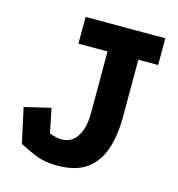

<svg xmlns="http://www.w3.org/2000/svg" viewBox="-94 -672 722 777"><g transform="rotate(15 266.5 -283.5)"><path d="M421 -240Q421 -159 401 -100.5Q381 -42 336 -10Q291 22 214 22Q161 22 123.5 6.5Q86 -9 54 -26L22 -172L132 -198L153 -96Q167 -91 179.5 -88Q192 -85 203 -85Q247 -85 269.5 -122Q292 -159 292 -217V-477H170V-589H504V-477H421Z"/></g></svg>

Font: Podkova ExtraBold
Style: Regular
Weight: 800
Designer: Ilya Yudin
Foundry: Cyreal (www.cyreal.org)
Version: Version 2.103